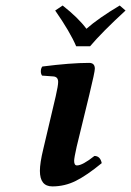

<svg xmlns="http://www.w3.org/2000/svg" viewBox="-20 -663 473 693"><path d="M302.2 -320.3 256.8 -133.8Q247.6 -92.8 247.6 -82.5Q247.6 -65.9 257.8 -65.9Q277.8 -65.9 320.8 -100.1Q341.8 -100.1 347.2 -74.2Q293.9 -30.3 253.9 -10.3Q213.9 9.8 168.9 9.8Q124 9.8 124 -46.4Q124 -74.7 136.2 -125L181.2 -315.9Q189.9 -354 189.9 -367.2Q189.9 -386.2 171.9 -387.2L131.8 -390.1Q127 -397 127.4 -407Q127.9 -417 132.8 -422.9Q234.9 -436 301.8 -436Q322.3 -436 322.3 -415Q322.3 -403.3 302.2 -320.3ZM305.2 -496.1H254.9Q232.9 -547.9 179.2 -625L206.1 -643.1Q262.2 -599.1 292 -559.1Q335 -597.2 412.1 -643.1L433.1 -625Q348.1 -546.9 305.2 -496.1Z"/></svg>

Font: Linux Libertine O
Style: Semibold Italic
Weight: 600
Italic angle: -11.5°
Designer: Philipp H. Poll
Foundry: Philipp H. Poll
Version: Version 5.1.2